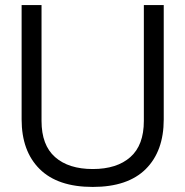

<svg xmlns="http://www.w3.org/2000/svg" viewBox="-20 -719 728 754"><path d="M64.9 -250V-699.2H143.1V-244.1Q143.1 -148.9 196.3 -102.1Q249.5 -55.2 344.2 -55.2Q439 -55.2 491.9 -102.1Q544.9 -148.9 544.9 -244.1V-699.2H623V-250Q623 -125.5 552.5 -55.2Q481.9 15.1 344.2 15.1Q206.5 15.1 135.7 -55.2Q64.9 -125.5 64.9 -250Z"/></svg>

Font: Prompt Light
Style: Regular
Weight: 300
Designer: Katatrad Team
Foundry: CadsonDemak
Version: Version 1.000;PS 001.000;hotconv 1.0.88;makeotf.lib2.5.64775